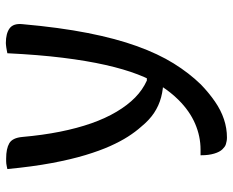

<svg xmlns="http://www.w3.org/2000/svg" viewBox="-88 -488 777 640"><g transform="rotate(-90 300.0 -168.5)"><path d="M476 -537Q508 -537 525 -524.5Q542 -512 539 -482Q528 -358 509.5 -264Q491 -170 465.5 -99.5Q440 -29 408 22.5Q376 74 338 113Q310 140 281 160Q252 180 222 190Q192 200 161 200Q155 200 149.5 199Q144 198 139 196.5Q134 195 130 192Q126 189 122 185Q113 176 107.5 157.5Q102 139 102 115V112H108Q111 112 114.5 112Q118 112 121 112Q165 112 207 94Q249 76 286 39Q311 14 332.5 -19Q354 -52 371.5 -97.5Q389 -143 403 -205Q417 -267 427 -347.5Q437 -428 442 -532Q448 -533 452.5 -534Q457 -535 461 -535.5Q465 -536 469 -536.5Q473 -537 476 -537ZM91 -536Q124 -536 142 -525.5Q160 -515 163 -482Q169 -414 180.5 -356.5Q192 -299 208.5 -252Q225 -205 247 -168Q269 -131 294.5 -106Q320 -81 351 -67H385L362 -12H355Q323 -12 295 -19.5Q267 -27 243 -43Q219 -59 197 -86Q180 -105 164 -130Q148 -155 132.5 -189.5Q117 -224 102.5 -272Q88 -320 76 -384Q64 -448 56 -532Q61 -533 65.5 -534Q70 -535 74 -535.5Q78 -536 82.5 -536Q87 -536 91 -536Z"/></g></svg>

Font: Recursive Casual
Style: Regular
Weight: 400
Version: Version 1.047